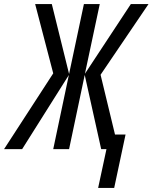

<svg xmlns="http://www.w3.org/2000/svg" viewBox="-86 -734 751 945"><path d="M476 191 532 -72H480L409 -366L645 -714H558L332 -371L405 -714H327L254 -370L169 -714H87L176 -373L-66 0H23L253 -365L176 0H254L331 -365L412 0H438L397 191Z"/></svg>

Font: Noto Sans Display Condensed
Style: Italic
Weight: 400
Width: 3
Designer: Monotype Design team
Foundry: Monotype Imaging Inc.
Version: 1.000